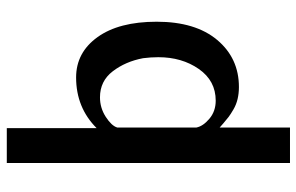

<svg xmlns="http://www.w3.org/2000/svg" viewBox="-178 -552 894 579"><g transform="rotate(-90 269.5 -263.0)"><path d="M67 164V-690H172V-419Q234 -481 325 -481Q400 -481 446.5 -416.5Q493 -352 493 -238Q493 -121 438 -55.5Q383 10 296 10Q277 10 260 6Q243 2 228.5 -6.5Q214 -15 206 -21Q198 -27 186.5 -37Q175 -47 174 -48V164ZM174 -357V-325V-118Q178 -98 200.5 -79Q223 -60 255 -60Q315 -60 350.5 -111Q386 -162 386 -233Q386 -256 383 -279Q373 -332 343.5 -370.5Q314 -409 265 -409Q233 -409 206 -391.5Q179 -374 174 -357Z"/></g></svg>

Font: Coval
Style: Medium
Weight: 500
Foundry: Context Ltd
Version: Version 001.000